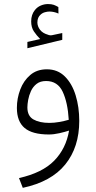

<svg xmlns="http://www.w3.org/2000/svg" viewBox="-20 -657 470 938"><path d="M176.3 -466.3Q159.2 -483.4 145.8 -503.2Q132.3 -522.9 132.3 -552.7Q132.3 -585.4 150.4 -607.9Q162.1 -622.6 179.2 -629.9Q196.3 -637.2 214.4 -637.2Q231.9 -637.2 242.7 -633.3Q253.4 -629.4 265.1 -622.6L265.6 -590.8Q243.2 -600.6 221.2 -600.6Q211.4 -600.6 199.2 -597.2Q187 -593.8 177.7 -585Q170.9 -579.1 166.7 -569.6Q162.6 -560.1 162.6 -546.4Q163.1 -527.8 175.8 -511.2Q188.5 -494.6 214.4 -487.3Q215.8 -486.8 219 -485.6Q222.2 -484.4 227.1 -484.4Q231 -484.4 233.4 -484.9L284.2 -495.6V-462.4L113.8 -421.4V-452.1ZM317.4 -19Q297.9 -12.7 270.3 -6.3Q242.7 0 218.8 0Q138.2 0 100.3 -31.7Q62.5 -63.5 62.5 -129.9Q62.5 -176.3 78.9 -219.5Q95.2 -262.7 127.7 -290.5Q160.2 -318.4 209 -318.4Q261.7 -318.4 296.9 -283.4Q332 -248.5 349.6 -191.2Q367.2 -133.8 367.2 -66.4Q367.2 62 298.8 146.5Q230.5 231 91.3 260.7L72.8 212.9Q186.5 187.5 244.6 128.2Q302.7 68.8 317.4 -19ZM315.9 -71.8Q311 -155.8 286.4 -208.5Q261.7 -261.2 205.1 -261.2Q176.8 -261.2 158.9 -247.3Q141.1 -233.4 131.3 -212.2Q121.6 -190.9 117.7 -169.4Q113.8 -147.9 113.8 -132.3Q113.8 -90.3 143.3 -73.5Q172.9 -56.6 221.2 -56.6Q244.1 -56.6 269 -61Q293.9 -65.4 315.9 -71.8Z"/></svg>

Font: Vazir Thin UI
Style: Thin-UI
Weight: 100
Designer: Saber Rastikerdar
Foundry: Saber Rastikerdar
Version: Version 30.0.0